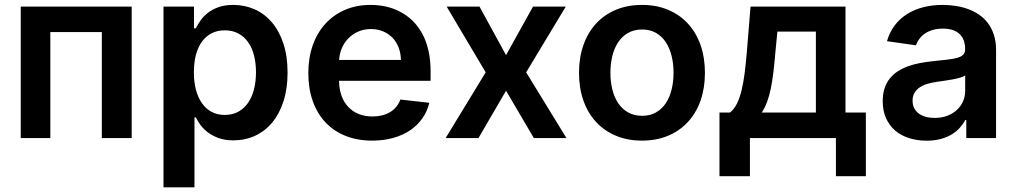

<svg xmlns="http://www.w3.org/2000/svg" viewBox="-20 -573 4218 797"><path d="M66.1 -545.5H526.6V0H402.7V-440H188.9V0H66.1Z M658.7 -545.5H785.2V-455.3H792.6Q800.1 -470.2 811.8 -487.2Q823.5 -504.3 841.8 -518.8Q860.1 -533.4 886.2 -543Q912.3 -552.6 948.5 -552.6Q995.7 -552.6 1036.9 -534.3Q1078.1 -516 1108.5 -480.5Q1138.8 -445 1156.2 -392.6Q1173.7 -340.2 1173.7 -272Q1173.7 -204.5 1156.6 -152.2Q1139.6 -99.8 1109.6 -63.9Q1079.5 -28.1 1038.4 -9.2Q997.2 9.6 948.9 9.6Q913.7 9.6 887.8 0.2Q861.9 -9.2 843.2 -23.3Q824.6 -37.3 812.3 -54.2Q800.1 -71 792.6 -85.9H787.3V204.5H658.7ZM784.8 -272.7Q784.8 -233 793.3 -200.5Q801.8 -168 818.2 -144.7Q834.5 -121.4 858.3 -108.7Q882.1 -95.9 913 -95.9Q945 -95.9 969.1 -109.2Q993.3 -122.5 1009.6 -146Q1025.9 -169.4 1034.3 -201.9Q1042.6 -234.4 1042.6 -272.7Q1042.6 -310.7 1034.4 -342.9Q1026.3 -375 1009.9 -398.1Q993.6 -421.2 969.3 -434.1Q945 -447.1 913 -447.1Q882.1 -447.1 858.1 -434.7Q834.2 -422.2 817.8 -399.5Q801.5 -376.8 793.1 -344.6Q784.8 -312.5 784.8 -272.7Z M1524.9 10.7Q1463.1 10.7 1414.1 -9.1Q1365.1 -28.8 1330.8 -65.3Q1296.5 -101.9 1278.2 -153.6Q1259.9 -205.3 1259.9 -269.5Q1259.9 -332.7 1278.2 -384.8Q1296.5 -436.8 1330.4 -474.1Q1364.3 -511.4 1411.9 -532Q1459.5 -552.6 1518.1 -552.6Q1551.8 -552.6 1583.3 -545.5Q1614.7 -538.4 1642.4 -523.6Q1670.1 -508.9 1693 -486.5Q1715.9 -464.1 1732.6 -433.6Q1749.3 -403.1 1758.3 -364Q1767.4 -324.9 1767.4 -277V-237.6H1387.4Q1387.8 -202.4 1397.9 -174.9Q1408 -147.4 1426.3 -128.4Q1444.6 -109.4 1470 -99.4Q1495.4 -89.5 1526.6 -89.5Q1568.5 -89.5 1598.7 -107.2Q1628.9 -125 1642 -159.8L1762.1 -146.3Q1753.6 -110.8 1733.3 -81.9Q1713.1 -52.9 1682.7 -32.3Q1652.3 -11.7 1612.4 -0.5Q1572.4 10.7 1524.9 10.7ZM1644.2 -324.2Q1643.8 -351.9 1634.8 -375.5Q1625.7 -399.1 1609.4 -416.2Q1593 -433.2 1570.3 -442.8Q1547.6 -452.4 1519.9 -452.4Q1491.1 -452.4 1467.5 -442.1Q1443.9 -431.8 1426.7 -414.4Q1409.4 -397 1399.3 -373.8Q1389.2 -350.5 1387.8 -324.2Z M2080.6 -344.1 2192.5 -545.5H2328.5L2164.1 -272.7L2331.3 0H2196L2080.6 -196.4L1966.3 0H1829.9L1996.1 -272.7L1834.2 -545.5H1970.5Z M2644.9 10.7Q2584.9 10.7 2536.6 -9.6Q2488.3 -29.8 2454.2 -66.8Q2420.1 -103.7 2401.8 -155.5Q2383.5 -207.4 2383.5 -270.6Q2383.5 -334.2 2401.8 -386Q2420.1 -437.9 2454.2 -475Q2488.3 -512.1 2536.6 -532.3Q2584.9 -552.6 2644.9 -552.6Q2704.9 -552.6 2753.2 -532.3Q2801.5 -512.1 2835.6 -475Q2869.7 -437.9 2888 -386Q2906.2 -334.2 2906.2 -270.6Q2906.2 -207.4 2888 -155.5Q2869.7 -103.7 2835.6 -66.8Q2801.5 -29.8 2753.2 -9.6Q2704.9 10.7 2644.9 10.7ZM2645.6 -92.3Q2678.3 -92.3 2702.8 -106.2Q2727.3 -120 2743.4 -144.2Q2759.6 -168.3 2767.8 -201Q2775.9 -233.7 2775.9 -271Q2775.9 -308.2 2767.8 -341.1Q2759.6 -373.9 2743.4 -398.3Q2727.3 -422.6 2702.8 -436.6Q2678.3 -450.6 2645.6 -450.6Q2612.6 -450.6 2587.7 -436.6Q2562.9 -422.6 2546.5 -398.3Q2530.2 -373.9 2522 -341.1Q2513.8 -308.2 2513.8 -271Q2513.8 -233.7 2522 -201Q2530.2 -168.3 2546.5 -144.2Q2562.9 -120 2587.7 -106.2Q2612.6 -92.3 2645.6 -92.3Z M2966.6 -105.8H3009.9Q3027.3 -119.3 3038.9 -142.6Q3050.4 -165.8 3058.2 -197.6Q3066.1 -229.4 3071 -269Q3076 -308.6 3079.9 -354.4L3095.5 -545.5H3489.7V-105.8H3574.2V158.4H3449.9V0H3093V158.4H2966.6ZM3366.8 -105.8V-441.8H3207L3198.5 -354.4Q3195 -311.1 3190.5 -274Q3186.1 -236.9 3179.7 -205.8Q3173.3 -174.7 3164.1 -149.9Q3154.8 -125 3142 -105.8Z M3826.7 11Q3787.6 11 3754.3 0.5Q3720.9 -9.9 3696.4 -30.7Q3671.9 -51.5 3658 -82.2Q3644.2 -112.9 3644.2 -153.1Q3644.2 -183.9 3652.2 -207.4Q3660.2 -230.8 3674.4 -248.2Q3688.6 -265.6 3708.1 -277.9Q3727.6 -290.1 3750.5 -298.3Q3773.4 -306.5 3799.2 -311.3Q3824.9 -316.1 3851.2 -318.9Q3887.4 -322.8 3913 -325.6Q3938.6 -328.5 3954.7 -333.3Q3970.9 -338.1 3978.5 -346.1Q3986.2 -354 3986.2 -367.9V-370Q3986.2 -410.5 3962.5 -432.4Q3938.9 -454.2 3893.8 -454.2Q3870.4 -454.2 3851.7 -448.7Q3833.1 -443.2 3819.2 -433.6Q3805.4 -424 3796.2 -411.4Q3786.9 -398.8 3782 -384.9L3661.9 -402Q3672.6 -439.3 3693.9 -467.5Q3715.2 -495.7 3745.2 -514.6Q3775.2 -533.4 3812.7 -543Q3850.1 -552.6 3893.1 -552.6Q3919 -552.6 3945.7 -548.7Q3972.3 -544.7 3996.8 -536Q4021.3 -527.3 4042.8 -513Q4064.3 -498.6 4080.3 -477.8Q4096.2 -457 4105.5 -429Q4114.7 -400.9 4114.7 -365.1V0H3991.1V-74.9H3986.9Q3978 -57.9 3964 -42.3Q3949.9 -26.6 3930 -14.7Q3910.2 -2.8 3884.4 4.1Q3858.7 11 3826.7 11ZM3860.1 -83.5Q3889.2 -83.5 3912.5 -92.5Q3935.7 -101.6 3952.2 -116.8Q3968.7 -132.1 3977.6 -152.5Q3986.5 -172.9 3986.5 -195.7V-259.9Q3980.1 -255 3965.7 -250.7Q3951.3 -246.4 3933.9 -243.3Q3916.5 -240.1 3899 -237.6Q3881.4 -235.1 3868.6 -233.3Q3846.9 -230.1 3828.7 -224.6Q3810.4 -219.1 3796.9 -209.7Q3783.4 -200.3 3775.7 -187Q3768.1 -173.7 3768.1 -155.2Q3768.1 -137.4 3774.9 -124.1Q3781.6 -110.8 3793.9 -101.7Q3806.1 -92.7 3823 -88.1Q3839.8 -83.5 3860.1 -83.5Z"/></svg>

Font: Interop SemBd
Style: Regular
Weight: 600
Designer: Rasmus Andersson, Google, Jang Haemin
Foundry: jhaemin
Version: Version 1.008